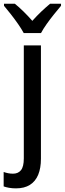

<svg xmlns="http://www.w3.org/2000/svg" viewBox="-56 -786 352 1046"><path d="M30.8 240.2Q11.2 240.2 -6.6 237.1Q-24.4 233.9 -36.1 229.5V150.9Q-23.9 155.3 -11.5 157.7Q1 160.2 15.1 160.2Q43 160.2 58.3 141.1Q73.7 122.1 73.7 77.1V-538.6H167V79.1Q167 129.9 152.1 166Q137.2 202.1 106.9 221.2Q76.7 240.2 30.8 240.2ZM73.2 -606Q61.5 -627.9 43 -654.5Q24.4 -681.2 3.9 -707.5Q-16.6 -733.9 -34.2 -754.4V-765.6H24.9Q46.9 -748 72 -723.4Q97.2 -698.7 120.1 -672.4Q145.5 -700.7 168.7 -722.7Q191.9 -744.6 216.8 -765.6H276.4V-754.4Q259.8 -734.9 238.8 -708.7Q217.8 -682.6 198.5 -655.5Q179.2 -628.4 167.5 -606Z"/></svg>

Font: Open Sans SemiCondensed Medium
Style: Regular
Weight: 500
Width: 4
Designer: Monotype Design Team
Foundry: Monotype Imaging Inc.
Version: Version 3.000